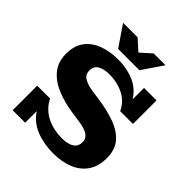

<svg xmlns="http://www.w3.org/2000/svg" viewBox="-235 -1035 1205 1205"><g transform="rotate(45 367.0 -433.0)"><path d="M257 -740 163 -878H292L363 -814L435 -878H540L446 -740ZM61 0V-218H175Q207 -155 267 -124.5Q327 -94 406 -94Q456 -94 484.5 -112Q513 -130 513 -168Q513 -194 497.5 -209.5Q482 -225 456.5 -233Q431 -241 402 -245L338 -254Q256 -266 190 -293.5Q124 -321 85.5 -368.5Q47 -416 47 -488Q47 -560 81.5 -605.5Q116 -651 174.5 -672.5Q233 -694 305 -694Q382 -694 445 -667Q508 -640 545 -581V-682H656V-473H542Q515 -532 458 -560.5Q401 -589 331 -589Q283 -589 254 -572Q225 -555 225 -517Q225 -479 256 -462.5Q287 -446 328 -440L392 -431Q478 -419 546 -394.5Q614 -370 653 -325Q692 -280 692 -206Q692 -133 659 -84.5Q626 -36 567 -12Q508 12 431 12Q349 12 280.5 -15Q212 -42 172 -103V0Z"/></g></svg>

Font: Montagu Slab 16pt
Style: Bold
Weight: 700
Designer: Florian Karsten
Foundry: Florian Karsten
Version: Version 1.000; ttfautohint (v1.8.3)